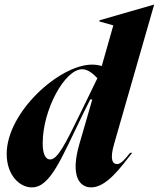

<svg xmlns="http://www.w3.org/2000/svg" viewBox="-20 -800 688 832"><path d="M475 -178 648 -780H647L411 -712V-707L471 -690L421 -514C407 -518 393 -520 379 -520C238 -520 9 -314 9 -133C9 -42 64 12 118 12C198 12 244 -110 341 -309L371 -369H380L324 -176C284 -38 324 12 375 12C441 12 502 -73 553 -138H544C522 -111 505 -89 487 -89C469 -89 454 -107 475 -178ZM165 -179C165 -325 261 -500 336 -500C363 -500 387 -477 402 -461L331 -315C261 -171 229 -109 197 -109C181 -109 165 -125 165 -179Z"/></svg>

Font: Nyght Serif Bold Italic
Style: Regular
Weight: 700
Italic angle: -16°
Designer: Maksym Kobuzan
Version: Version 0.410;Glyphs 3.1.2 (3151)